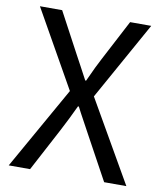

<svg xmlns="http://www.w3.org/2000/svg" viewBox="-82 -800 738 868"><g transform="rotate(10 286.5 -366.5)"><path d="M231 -379 31 -733H133L233 -546L260 -496L291 -438H295Q329 -513 347 -546L445 -733H542L342 -374L557 0H455L347 -198L297 -290Q293 -299 283 -317H279Q250 -255 220 -198L115 0H17Z"/></g></svg>

Font: Merged Yaku Han JP
Style: Regular
Weight: 400
Designer: Ryoko NISHIZUKA 西塚涼子 (kana, bopomofo & ideographs); Paul D. Hunt (Latin, Greek & Cyrillic); Sandoll Communications 산돌커뮤니
Foundry: Adobe
Version: Version 2.004